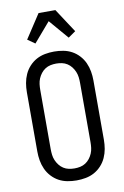

<svg xmlns="http://www.w3.org/2000/svg" viewBox="-105 -1035 710 1102"><g transform="rotate(-10 250.0 -484.0)"><path d="M250 8Q223 8 196.5 3Q170 -2 147 -14.5Q124 -27 105.5 -47Q87 -67 76 -91.5Q65 -116 60.5 -142Q56 -168 56 -195V-540Q56 -567 60.5 -593Q65 -619 76 -643.5Q87 -668 105.5 -688Q124 -708 147 -720.5Q170 -733 196.5 -738Q223 -743 250 -743Q277 -743 303.5 -738Q330 -733 353 -720.5Q376 -708 394.5 -688Q413 -668 424 -643.5Q435 -619 439.5 -593Q444 -567 444 -540V-195Q444 -168 439.5 -142Q435 -116 424 -91.5Q413 -67 394.5 -47Q376 -27 353 -14.5Q330 -2 303.5 3Q277 8 250 8ZM250 -62Q267 -62 283.5 -65.5Q300 -69 314 -78Q328 -87 338.5 -100.5Q349 -114 355.5 -129.5Q362 -145 364 -161.5Q366 -178 366 -195V-540Q366 -557 364 -573.5Q362 -590 355.5 -605.5Q349 -621 338.5 -634.5Q328 -648 314 -657Q300 -666 283.5 -669.5Q267 -673 250 -673Q233 -673 216.5 -669.5Q200 -666 186 -657Q172 -648 161.5 -634.5Q151 -621 144.5 -605.5Q138 -590 136 -573.5Q134 -557 134 -540V-195Q134 -178 136 -161.5Q138 -145 144.5 -129.5Q151 -114 161.5 -100.5Q172 -87 186 -78Q200 -69 216.5 -65.5Q233 -62 250 -62ZM153 -807 110 -837 201 -976H299L390 -837L347 -807L250 -920Z"/></g></svg>

Font: Iosevka Curly
Style: Regular
Weight: 400
Monospace: yes
Designer: Belleve Invis
Foundry: Belleve Invis
Version: Version 22.1.2; ttfautohint (v1.8.4)